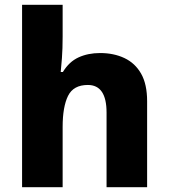

<svg xmlns="http://www.w3.org/2000/svg" viewBox="-20 -780 703 800"><path d="M241 -627Q241 -577 238 -537.5Q235 -498 233 -480H242Q268 -523 307.5 -541Q347 -559 397 -559Q454 -559 498.5 -538Q543 -517 568 -473Q593 -429 593 -358V0H424V-311Q424 -426 346 -426Q286 -426 263.5 -380.5Q241 -335 241 -251V0H72V-760H241Z"/></svg>

Font: Noto Sans Tamil ExtraBold
Style: Regular
Weight: 800
Designer: Jelle Bosma - Monotype Design Team
Foundry: Monotype Imaging Inc.
Version: Version 2.004; ttfautohint (v1.8.4.7-5d5b)